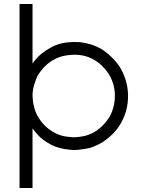

<svg xmlns="http://www.w3.org/2000/svg" viewBox="-20 -727 700 954"><path d="M141.6 -411.1Q151.4 -425.8 163.1 -438.5Q174.8 -451.2 188.5 -461.9Q204.1 -474.6 221.7 -484.4Q238.3 -495.1 257.8 -502.9Q293.9 -515.6 318.4 -516.6Q341.8 -518.6 349.6 -518.6Q356.4 -518.6 364.3 -517.6Q371.1 -517.6 377.9 -517.6Q406.2 -513.7 432.6 -505.9Q458 -498 482.4 -484.4Q509.8 -466.8 532.2 -445.3Q554.7 -423.8 573.2 -397.5Q613.3 -334 616.2 -257.8Q616.2 -253.9 616.2 -249Q616.2 -177.7 581.1 -115.2Q563.5 -85 540 -61.5Q515.6 -37.1 486.3 -18.6Q441.4 7.8 403.3 12.7Q364.3 18.6 349.6 18.6Q325.2 17.6 301.8 13.7Q278.3 9.8 255.9 2Q234.4 -6.8 214.8 -18.6Q196.3 -30.3 178.7 -45.9Q168.9 -55.7 159.2 -66.4Q150.4 -77.1 141.6 -88.9Q141.6 -57.6 141.6 -26.4Q141.6 4.9 141.6 36.1Q141.6 61.5 141.6 86.9Q141.6 112.3 141.6 136.7Q141.6 154.3 141.6 171.9Q141.6 189.5 141.6 207Q139.6 207 138.7 207Q136.7 207 134.8 207Q128.9 207 123 207Q117.2 207 111.3 207Q107.4 207 103.5 207Q99.6 207 95.7 207Q91.8 207 86.9 207Q82 207 77.1 207Q77.1 206.1 77.1 204.1Q77.1 202.1 77.1 200.2Q77.1 97.7 77.1 -4.9Q77.1 -107.4 77.1 -209Q77.1 -279.3 77.1 -349.6Q77.1 -419.9 77.1 -490.2Q77.1 -543.9 77.1 -598.6Q77.1 -653.3 77.1 -707Q79.1 -707 81.1 -707Q83 -707 85 -707Q89.8 -707 95.7 -707Q101.6 -707 107.4 -707Q111.3 -707 115.2 -707Q119.1 -707 123 -707Q127.9 -707 132.8 -707Q137.7 -707 141.6 -707Q141.6 -706.1 141.6 -704.1Q141.6 -702.1 141.6 -700.2Q141.6 -664.1 141.6 -627.9Q141.6 -591.8 141.6 -556.6Q141.6 -531.2 141.6 -506.8Q141.6 -482.4 141.6 -458Q141.6 -449.2 141.6 -441.4Q141.6 -433.6 141.6 -424.8Q141.6 -421.9 141.6 -418Q141.6 -415 141.6 -411.1ZM141.6 -250Q142.6 -246.1 142.6 -242.2Q142.6 -238.3 142.6 -234.4Q144.5 -210.9 151.4 -188.5Q157.2 -166 169.9 -145.5Q183.6 -122.1 202.1 -103.5Q220.7 -85 244.1 -71.3Q277.3 -52.7 306.6 -48.8Q335.9 -44.9 346.7 -44.9Q377 -45.9 405.3 -52.7Q432.6 -60.5 459 -77.1Q478.5 -90.8 495.1 -108.4Q511.7 -126 524.4 -146.5Q550.8 -195.3 550.8 -251Q550.8 -306.6 523.4 -354.5Q508.8 -377.9 490.2 -396.5Q472.7 -415 449.2 -428.7Q434.6 -437.5 418.9 -443.4Q403.3 -449.2 386.7 -452.1Q382.8 -452.1 377.9 -453.1Q372.1 -454.1 369.1 -454.1Q363.3 -455.1 355.5 -455.1Q347.7 -455.1 346.7 -455.1Q315.4 -454.1 288.1 -447.3Q260.7 -439.5 234.4 -422.9Q213.9 -409.2 197.3 -391.6Q181.6 -374 168 -353.5Q159.2 -335.9 150.4 -307.6Q141.6 -279.3 141.6 -250Z"/></svg>

Font: LeFont
Style: Light
Weight: 300
Designer: Leryon MEDIA
Version: Version 1.0